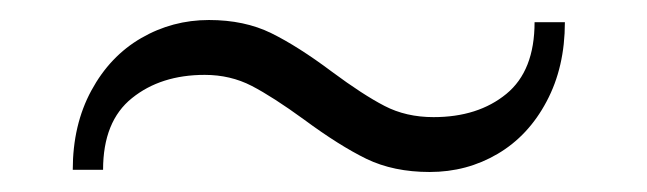

<svg xmlns="http://www.w3.org/2000/svg" viewBox="-20 -375 640 190"><path d="M52 -207Q52 -251.5 70.4 -285.4Q88.8 -319.4 119.7 -337.3Q150.6 -355.2 186.8 -355.2Q221.9 -355.2 248.4 -342.2Q275 -329.1 308.5 -304Q339.2 -281.2 360.5 -270.2Q381.8 -259.1 409 -259.1Q453.1 -259.1 481.1 -282.1Q509 -305 509 -353H539Q539 -308.5 520.9 -274.6Q502.9 -240.6 472.4 -222.7Q442 -204.8 405.2 -204.8Q369.5 -204.8 342.6 -217.8Q315.8 -230.9 281 -256.6Q250.1 -279.1 229.1 -290Q208 -300.9 182.6 -300.9Q139.1 -300.9 110.6 -277.9Q82 -255 82 -207Z"/></svg>

Font: Space Cowgirl
Style: Regular
Weight: 400
Designer: Valery Marier
Foundry: Valery Marier
Version: Version 1.000